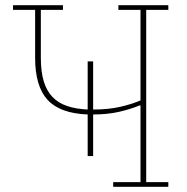

<svg xmlns="http://www.w3.org/2000/svg" viewBox="-20 -718 717 738"><path d="M317 -278Q211 -282 163 -334Q115 -386 115 -496V-680H30V-698H222V-680H137V-496Q137 -443 148 -406Q159 -369 181.5 -345.5Q204 -322 238 -310.5Q272 -299 317 -297V-482H338V-297Q397 -297 442.5 -307.5Q488 -318 520 -332V-680H435V-698H627V-680H542V-18H627V0H415V-18H520V-313H517Q484 -299 439 -288.5Q394 -278 338 -278V-118H317Z"/></svg>

Font: IBM Plex Serif Thin
Style: Regular
Weight: 100
Designer: Mike Abbink, Paul van der Laan, Pieter van Rosmalen
Foundry: Bold Monday
Version: Version 3.001